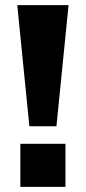

<svg xmlns="http://www.w3.org/2000/svg" viewBox="-20 -725 333 745"><path d="M94 -235 47 -705H246L199 -235ZM59 0V-167H234V0Z"/></svg>

Font: Nunito Sans 10pt SemiExpanded ExtraBold
Style: Regular
Weight: 800
Width: 6
Designer: Vernon Adams
Foundry: Vernon Adams
Version: Version 3.101;gftools[0.9.27]